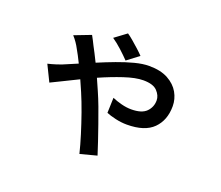

<svg xmlns="http://www.w3.org/2000/svg" viewBox="-120 -822 1241 1079"><g transform="rotate(20 500.0 -282.0)"><path d="M512 -499Q490 -522 460.5 -549Q431 -576 403 -595L473 -647Q487 -638 507.5 -620.5Q528 -603 548.5 -584.5Q569 -566 582 -552ZM105 -332Q130 -338 152 -345Q174 -352 184 -356L271 -393Q260 -416 249.5 -435.5Q239 -455 231 -469Q224 -483 212 -500.5Q200 -518 187 -532L286 -570Q293 -557 300.5 -543Q308 -529 313 -518Q322 -502 333.5 -479Q345 -456 358 -430Q410 -452 462 -471.5Q514 -491 562 -503.5Q610 -516 648 -516Q717 -516 761.5 -491.5Q806 -467 827.5 -429Q849 -391 849 -348Q849 -264 798.5 -213.5Q748 -163 641 -163Q608 -163 573 -171Q538 -179 517 -188L520 -279Q545 -268 576 -260Q607 -252 635 -252Q698 -252 725.5 -280Q753 -308 753 -348Q753 -377 728.5 -403Q704 -429 645 -429Q599 -429 531.5 -406.5Q464 -384 394 -353L424 -285Q440 -249 457 -204Q474 -159 490.5 -111Q507 -63 522 -19.5Q537 24 547 57L448 83Q436 34 418 -24Q400 -82 379.5 -140Q359 -198 338 -247L309 -313Q258 -288 216.5 -267.5Q175 -247 152 -236Z"/></g></svg>

Font: Source Han Sans SC Medium
Style: Regular
Weight: 500
Designer: Ryoko NISHIZUKA 西塚涼子 (kana, bopomofo & ideographs); Paul D. Hunt (Latin, Greek & Cyrillic); Sandoll Communications 산돌커뮤니
Foundry: Adobe
Version: Version 2.004;hotconv 1.0.118;makeotfexe 2.5.65603